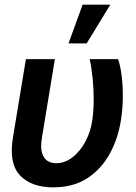

<svg xmlns="http://www.w3.org/2000/svg" viewBox="-20 -802 590 832"><path d="M92.3 -545.9H217.8L161.6 -204.6Q154.8 -163.1 162.1 -139.2Q169.4 -115.2 185.8 -105Q202.1 -94.7 222.7 -94.7Q261.2 -94.7 294.2 -120.4Q327.1 -146 349.6 -187.7Q372.1 -229.5 379.4 -277.3Q385.7 -319.8 386 -366.2Q386.2 -412.6 381.8 -459Q377.4 -505.4 368.7 -545.9H491.7Q502 -516.1 507.3 -472.4Q512.7 -428.7 512.2 -378.2Q511.7 -327.6 503.4 -277.3Q490.7 -198.7 454.3 -133.5Q418 -68.4 357.7 -29.3Q297.4 9.8 210.4 9.8Q115.7 9.8 66.7 -42Q17.6 -93.8 36.1 -206.1ZM276.9 -613.8 337.9 -781.7H458L355.5 -613.8Z"/></svg>

Font: Inter Tight SemiBold
Style: Italic
Weight: 600
Italic angle: -9.39999°
Designer: Rasmus Andersson
Foundry: rsms
Version: Version 3.004